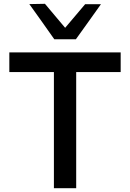

<svg xmlns="http://www.w3.org/2000/svg" viewBox="-20 -988 682 1008"><path d="M263 0V-609.5H29V-713H613.5V-609.5H380V0ZM265 -782Q232.5 -828.5 199.5 -874.8Q166.5 -921 134 -966.5L216 -968Q242.5 -936.5 268.8 -905.2Q295 -874 322 -842Q374 -904 427 -966H510Q477.5 -920.5 444.8 -874.5Q412 -828.5 378.5 -782Z"/></svg>

Font: Commissioner Medium
Style: Regular
Weight: 500
Designer: Kostas Bartsokas
Foundry: Kostas Bartsokas
Version: Version 1.000; ttfautohint (v1.8.3)